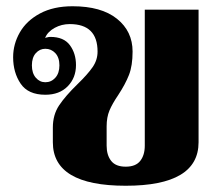

<svg xmlns="http://www.w3.org/2000/svg" viewBox="-20 -584 708 614"><path d="M149 -129V-176Q149 -217 169 -247Q189 -277 228 -315Q260 -346 276 -369Q292 -392 292 -419Q292 -507 203 -507Q177 -507 155 -495Q133 -483 124 -463Q126 -463 131 -464.5Q136 -466 141 -466Q184 -466 203.5 -439.5Q223 -413 223 -376Q223 -335 196.5 -308Q170 -281 125 -281Q70 -281 46 -316.5Q22 -352 22 -401Q22 -443 43.5 -480.5Q65 -518 108 -541Q151 -564 212 -564Q304 -564 354 -524Q404 -484 404 -419Q404 -374 392.5 -344.5Q381 -315 358 -280Q339 -252 330 -230.5Q321 -209 321 -180V-118Q321 -88 335.5 -69.5Q350 -51 382 -51Q414 -51 428.5 -69.5Q443 -88 443 -118V-553H615V-129Q615 10 382 10Q149 10 149 -129ZM170 -375Q170 -400 157 -414Q144 -428 125 -428Q107 -428 94.5 -414Q82 -400 82 -375Q82 -350 94.5 -335.5Q107 -321 125 -321Q144 -321 157 -335.5Q170 -350 170 -375Z"/></svg>

Font: Trirong ExtraBold
Style: Regular
Weight: 800
Designer: Katatrad Team
Foundry: CadsonDemak
Version: Version 1.001